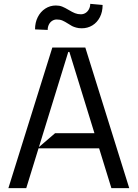

<svg xmlns="http://www.w3.org/2000/svg" viewBox="-20 -973 712 993"><path d="M23.4 0 250.7 -727.3H421.2L648.4 0H556.1L338.8 -704.5H333.1L115.8 0ZM174 -206 264.9 -284.1H522V-206ZM161.2 -821Q161.2 -856.5 175.4 -884.6Q189.6 -912.6 214.3 -928.6Q239 -944.6 269.2 -944.6Q287.6 -944.6 302 -938.7Q316.4 -932.9 335.9 -921.2Q354 -910.2 367.9 -904.7Q381.7 -899.1 398.4 -899.1Q411.6 -899.1 422.8 -906.2Q433.9 -913.4 440.3 -926Q446.7 -938.6 446.7 -953.1L510.7 -947.4Q510.7 -911.2 496.4 -883.9Q482.2 -856.5 457.7 -841.6Q433.2 -826.7 402.7 -826.7Q386.7 -826.7 374.1 -830.3Q361.5 -833.8 352.8 -838.2Q344.1 -842.7 331.7 -850.9Q315.3 -861.5 302.9 -866.8Q290.5 -872.2 273.4 -872.2Q260.3 -872.2 249.5 -865.1Q238.6 -858 232.6 -845.5Q226.6 -833.1 226.6 -818.2Z"/></svg>

Font: Riot Sans
Style: Regular
Weight: 400
Designer: Rasmus Andersson
Foundry: rsms
Version: Version 3.005